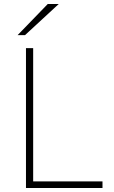

<svg xmlns="http://www.w3.org/2000/svg" viewBox="-20 -941 571 961"><path d="M110 -700H146V-33H493V0H110ZM219 -921H274L105 -765H68Z"/></svg>

Font: Overpass Thin
Style: Regular
Weight: 100
Designer: Delve Withrington, Thomas Jockin
Foundry: Delve Fonts
Version: Version 3.000;DELV;Overpass